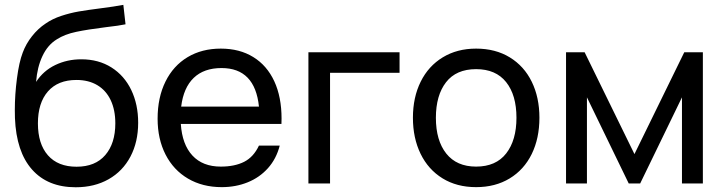

<svg xmlns="http://www.w3.org/2000/svg" viewBox="-20 -755 2982 790"><path d="M41.5 -269.5Q41 -280 41 -302.5Q41 -366 49.8 -432.8Q58.5 -499.5 73.5 -538.5Q87 -575 111.8 -606.2Q136.5 -637.5 167.5 -658Q195.5 -677.5 231.8 -689.5Q268 -701.5 304.2 -707.8Q340.5 -714 395.5 -721Q450.5 -728 487.5 -735L496.5 -655Q471.5 -649.5 414.5 -643Q341.5 -634 293.8 -624Q246 -614 213.5 -593Q176 -570 154.5 -524Q133 -478 128.5 -418Q158.5 -464 207.5 -487.5Q256.5 -511 314.5 -511Q385.5 -511 438.5 -477.5Q491.5 -444 520 -384.8Q548.5 -325.5 548.5 -250Q548.5 -171 516.8 -110.8Q485 -50.5 426.8 -17.5Q368.5 15.5 291.5 15.5Q176.5 15.5 111.8 -57.5Q47 -130.5 41.5 -269.5ZM454.5 -247.5Q454.5 -302.5 435.5 -342.8Q416.5 -383 380.5 -404.5Q344.5 -426 294.5 -426Q218.5 -426 177.2 -378.8Q136 -331.5 136 -247.5Q136 -163 177.2 -116Q218.5 -69 295 -69Q372 -69 413.2 -117Q454.5 -165 454.5 -247.5Z M724 -245Q729.5 -160.5 771.8 -115Q814 -69.5 888.5 -69.5Q945.5 -69.5 984.5 -89.2Q1023.5 -109 1045.5 -156H1131Q1117 -101.5 1082.5 -63Q1048 -24.5 999 -4.8Q950 15 892.5 15Q813.5 15 753.8 -20Q694 -55 661.2 -119Q628.5 -183 628.5 -266.5Q628.5 -354 660.8 -419.2Q693 -484.5 751.8 -519.8Q810.5 -555 888.5 -555Q966 -555 1022.2 -520.2Q1078.5 -485.5 1108.5 -420.8Q1138.5 -356 1138.5 -267Q1138.5 -252.5 1138 -245ZM725.5 -316.5H1045.5Q1029 -475 891.5 -475Q819 -475 777 -434.5Q735 -394 725.5 -316.5Z M1338 0H1249V-540H1624V-455.5H1338Z M1679 -270.5Q1679 -354.5 1711 -419Q1743 -483.5 1802 -519.2Q1861 -555 1939 -555Q2018.5 -555 2077.5 -519Q2136.5 -483 2168 -418.5Q2199.5 -354 2199.5 -270.5Q2199.5 -186 2167.8 -121.2Q2136 -56.5 2077 -20.8Q2018 15 1939 15Q1859.5 15 1800.8 -21.2Q1742 -57.5 1710.5 -122.2Q1679 -187 1679 -270.5ZM2105 -270.5Q2105 -364 2062.5 -417.2Q2020 -470.5 1939 -470.5Q1857 -470.5 1815.2 -416.5Q1773.5 -362.5 1773.5 -270.5Q1773.5 -177 1816.2 -123.2Q1859 -69.5 1939 -69.5Q2020.5 -69.5 2062.8 -123.8Q2105 -178 2105 -270.5Z M2395 0H2309V-540H2385.5L2590.5 -121L2795.5 -540H2872V0H2786V-354.5L2614 0H2567L2395 -354.5Z"/></svg>

Font: CCSD_manrope Medium
Style: Regular
Weight: 500
Designer: Mikhail Sharanda
Foundry: Mikhail Sharanda
Version: Version 4.503